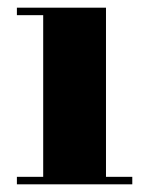

<svg xmlns="http://www.w3.org/2000/svg" viewBox="-20 -480 382 500"><path d="M256 -460V-19.5H324.5V0H24V-19.5H92.5V-440.5H24V-460Z"/></svg>

Font: Bodoni Moda ExtraBold
Style: Regular
Weight: 800
Version: Version 2.005